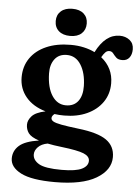

<svg xmlns="http://www.w3.org/2000/svg" viewBox="-61 -722 739 1014"><g transform="rotate(5 309.0 -215.0)"><path d="M367.5 -47Q472 -35 517.2 -3Q562.5 29 562.5 87Q562.5 156 487.2 200.5Q412 245 268 245Q145 245 88 215.8Q31 186.5 31 140Q31 99.5 61.8 72Q92.5 44.5 166 33.5Q123.5 19.5 109.5 0Q95.5 -19.5 95.5 -45Q95.5 -68 115.2 -90Q135 -112 187 -123Q119.5 -142.5 82.5 -187Q45.5 -231.5 45.5 -291.5Q45.5 -349.5 75.5 -393Q105.5 -436.5 160.5 -460.5Q215.5 -484.5 289.5 -484.5Q327 -484.5 359.2 -477.2Q391.5 -470 417.5 -457Q467 -555 543 -555Q574 -555 595.8 -537.8Q617.5 -520.5 617.5 -489.5Q617.5 -461.5 604.2 -444.8Q591 -428 567 -428Q545 -428 534.5 -438.2Q524 -448.5 516.2 -459Q508.5 -469.5 495 -469.5Q483 -469.5 474 -460.2Q465 -451 455 -433.5Q519.5 -381.5 519.5 -300Q519.5 -243.5 489.8 -200.5Q460 -157.5 407.5 -133.5Q355 -109.5 286.5 -109.5Q260 -109.5 235.5 -113Q221.5 -102 221.5 -90.5Q221.5 -80 233.5 -73Q245.5 -66 277.2 -60Q309 -54 367.5 -47ZM273.5 -429.5Q231.5 -429.5 209.2 -400Q187 -370.5 188 -324.5Q189.5 -249 217.5 -206.5Q245.5 -164 291 -164Q333.5 -164 355.8 -193.5Q378 -223 377 -274Q375.5 -343 348.2 -386.2Q321 -429.5 273.5 -429.5ZM145 108.5Q145 139 177.8 158.2Q210.5 177.5 298.5 177.5Q373.5 177.5 405.8 161.2Q438 145 438 117.5Q438 93.5 405.8 80.2Q373.5 67 287.5 57Q244.5 52 213 45.5Q180 51.5 162.5 69.8Q145 88 145 108.5ZM281.5 -531Q243 -531 221 -550.5Q199 -570 199 -603.5Q199 -636 221 -655.5Q243 -675 281.5 -675Q320.5 -675 342 -655.5Q363.5 -636 363.5 -603.5Q363.5 -570.5 342 -550.8Q320.5 -531 281.5 -531Z"/></g></svg>

Font: Fraunces 9pt S100 SemiBold
Style: Regular
Weight: 600
Version: Version 1.000; ttfautohint (v1.8.3)